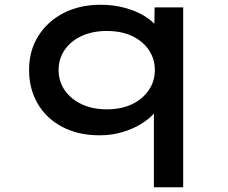

<svg xmlns="http://www.w3.org/2000/svg" viewBox="-20 -558 958 806"><path d="M626 228V-142L651 -133Q650 -109 628.5 -84Q607 -59 572 -37.5Q537 -16 492.5 -3Q448 10 398 10Q309 10 242 -25Q175 -60 138.5 -122.5Q102 -185 102 -264Q102 -345 140.5 -406.5Q179 -468 246.5 -503Q314 -538 402 -538Q456 -538 502.5 -525.5Q549 -513 583.5 -492.5Q618 -472 638 -447Q658 -422 659 -398L627 -395L629 -527H749V228ZM428 -99Q489 -99 534 -120.5Q579 -142 604.5 -179.5Q630 -217 630 -264Q630 -311 604.5 -348.5Q579 -386 534 -407Q489 -428 428 -428Q369 -428 323 -407Q277 -386 251.5 -348.5Q226 -311 226 -264Q226 -217 251.5 -179.5Q277 -142 323 -120.5Q369 -99 428 -99Z"/></svg>

Font: Lexend Tera Medium
Style: Regular
Weight: 500
Designer: Bonnie Shaver-Troup, Thomas Jockin
Foundry: Lexend
Version: Version 1.007